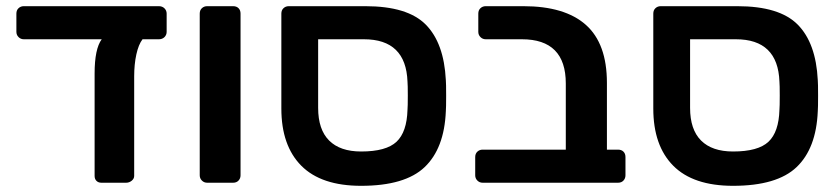

<svg xmlns="http://www.w3.org/2000/svg" viewBox="-20 -591 2713 621"><path d="M494 -571Q505 -571 512 -564Q519 -557 519 -547V-488Q519 -478 512 -471Q505 -464 494 -464H441Q428 -447 421 -415Q414 -383 414 -344V-22Q414 -13 406 -6.5Q398 0 388 0H308Q298 0 292 -6Q286 -12 286 -22V-353Q286 -433 309 -464H57Q47 -464 40 -471Q33 -478 33 -488V-547Q33 -558 40 -564.5Q47 -571 57 -571Z M650 0Q640 0 633 -7Q626 -14 626 -24V-547Q626 -558 633 -564.5Q640 -571 650 -571H734Q745 -571 751.5 -564.5Q758 -558 758 -547V-24Q758 -14 751.5 -7Q745 0 734 0Z M1148 10Q1019 10 954.5 -55Q890 -120 890 -240V-547Q890 -558 897 -564.5Q904 -571 914 -571H1162Q1298 -571 1357 -511.5Q1416 -452 1422 -332Q1423 -322 1423 -282Q1423 -241 1422 -231Q1417 -111 1353.5 -50.5Q1290 10 1148 10ZM1148 -101Q1229 -101 1262.5 -132.5Q1296 -164 1298 -236Q1299 -246 1299 -282Q1299 -317 1298 -327Q1293 -464 1157 -464H1009V-242Q1009 -172 1044.5 -136.5Q1080 -101 1148 -101Z M1541 0Q1531 0 1524 -7Q1517 -14 1517 -24V-83Q1517 -94 1524 -100.5Q1531 -107 1541 -107H1810V-321Q1810 -464 1668 -464H1551Q1541 -464 1534 -471Q1527 -478 1527 -488V-547Q1527 -558 1534 -564.5Q1541 -571 1551 -571H1673Q1807 -571 1875 -510.5Q1943 -450 1943 -323V-107H1979Q1990 -107 1996.5 -100.5Q2003 -94 2003 -83V-24Q2003 -14 1996.5 -7Q1990 0 1979 0Z M2351 10Q2222 10 2157.5 -55Q2093 -120 2093 -240V-547Q2093 -558 2100 -564.5Q2107 -571 2117 -571H2365Q2501 -571 2560 -511.5Q2619 -452 2625 -332Q2626 -322 2626 -282Q2626 -241 2625 -231Q2620 -111 2556.5 -50.5Q2493 10 2351 10ZM2351 -101Q2432 -101 2465.5 -132.5Q2499 -164 2501 -236Q2502 -246 2502 -282Q2502 -317 2501 -327Q2496 -464 2360 -464H2212V-242Q2212 -172 2247.5 -136.5Q2283 -101 2351 -101Z"/></svg>

Font: Rubik AZ
Style: Regular
Weight: 500
Designer: Hubert and Fischer
Foundry: Hubert & Fischer
Version: Version 2.000